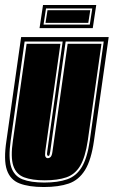

<svg xmlns="http://www.w3.org/2000/svg" viewBox="-25 -741 457 772"><path d="M151 11Q91 11 53.5 -3.5Q16 -18 2.5 -58Q-11 -98 1 -176L60 -592H412L353 -176Q342 -98 317 -57.5Q292 -17 251.5 -3Q211 11 151 11ZM153 -7Q208 -7 245 -20Q282 -33 304 -69.5Q326 -106 336 -176L392 -574H239L177 -132Q175 -121 174 -118Q173 -114 169 -114Q166 -114 165 -118Q163 -121 165 -132L227 -574H74L18 -176Q8 -106 20 -69.5Q32 -33 65.5 -20Q99 -7 153 -7ZM155 -16Q104 -16 72 -28Q40 -40 28.5 -74.5Q17 -109 27 -176L82 -565H218L157 -132Q155 -115 158 -111Q161 -105 167 -105Q174 -105 179 -110.5Q184 -116 186 -132L247 -565H383L328 -176Q318 -109 297.5 -74.5Q277 -40 242 -28Q207 -16 155 -16ZM134 -628 148 -721H362L348 -628ZM150 -642H336L346 -707H160ZM158 -649 166 -700H338L330 -649Z"/></svg>

Font: Alumni Sans Collegiate One
Style: Italic
Weight: 400
Italic angle: -8°
Designer: Robert E. Leuschke
Foundry: Robert E. Leuschke
Version: Version 1.100